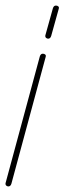

<svg xmlns="http://www.w3.org/2000/svg" viewBox="-21 -670 232 690"><path d="M152 -531Q148 -531 144.5 -534Q141 -537 142 -543L169 -640Q172 -650 180 -650Q185 -650 188.5 -647Q192 -644 190 -638L163 -541Q160 -531 152 -531ZM9 0Q5 0 1.5 -3Q-2 -6 -1 -12L122 -467Q125 -477 133 -477Q138 -477 141.5 -474Q145 -471 143 -465L20 -10Q17 0 9 0Z"/></svg>

Font: Zen Loop
Style: Italic
Weight: 400
Italic angle: -15°
Designer: Yoshimichi Ohira
Foundry: A-1 Corp ZenFonts
Version: Version 1.000; ttfautohint (v1.8.3)